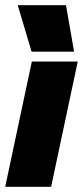

<svg xmlns="http://www.w3.org/2000/svg" viewBox="-25 -716 318 736"><path d="M43 -696H228L259 -518H96ZM97 -480H273L171 0H-5Z"/></svg>

Font: Prompt Bold
Style: Bold Italic
Weight: 700
Italic angle: -12°
Designer: Katatrad Team
Foundry: CadsonDemak
Version: Version 1.000